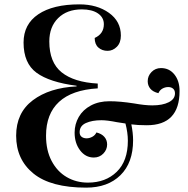

<svg xmlns="http://www.w3.org/2000/svg" viewBox="-20 -840 861 880"><path d="M54 -218Q54 -323 130.5 -380.5Q207 -438 331 -444V-447Q207 -463 147.5 -506.5Q88 -550 88 -645Q88 -729 155.5 -774.5Q223 -820 344 -820Q425 -820 479.5 -781Q534 -742 534 -677Q534 -644 515.5 -625.5Q497 -607 473 -607Q448 -607 431 -622Q414 -637 414 -666Q456 -685 456 -729Q456 -760 429 -778.5Q402 -797 355 -797Q287 -797 246.5 -757Q206 -717 206 -650Q206 -554 262.5 -508.5Q319 -463 428 -457V-435Q310 -428 250.5 -373Q191 -318 191 -218Q191 -151 216.5 -102.5Q242 -54 285.5 -28.5Q329 -3 383 -3Q464 -3 515 -52.5Q566 -102 566 -195Q566 -232 555 -274L516 -280Q471 -289 445 -289Q402 -289 373.5 -276Q345 -263 345 -234Q345 -220 354 -213Q363 -206 377 -206Q390 -206 403 -213Q416 -220 422 -233Q446 -227 458.5 -212.5Q471 -198 471 -178Q471 -154 453.5 -136Q436 -118 410 -118Q372 -118 347 -151Q322 -184 322 -232Q322 -271 341 -304Q360 -337 396.5 -356.5Q433 -376 482 -376Q530 -376 594 -366Q644 -357 678 -357Q725 -357 753.5 -371.5Q782 -386 782 -412Q782 -426 773.5 -433.5Q765 -441 751 -441Q737 -441 724.5 -434Q712 -427 706 -413Q681 -419 669 -433.5Q657 -448 657 -468Q657 -492 674.5 -510Q692 -528 718 -528Q756 -528 779.5 -498.5Q803 -469 803 -423Q803 -266 653 -266Q610 -266 582 -270Q590 -230 590 -197Q590 -94 532 -37Q474 20 375 20Q213 20 133.5 -44.5Q54 -109 54 -218Z"/></svg>

Font: Prata
Style: Regular
Weight: 400
Designer: Ivan Petrov
Foundry: Cyreal
Version: Version 2.000